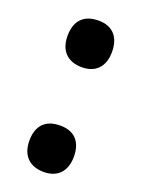

<svg xmlns="http://www.w3.org/2000/svg" viewBox="-115 -612 498 677"><g transform="rotate(20 134.5 -273.0)"><path d="M51 -469C51 -413 83 -382 136 -382C187 -382 218 -413 218 -469C218 -525 189 -557 136 -557C80 -557 51 -525 51 -469ZM51 -76C51 -20 83 11 136 11C187 11 218 -20 218 -76C218 -132 189 -163 136 -163C80 -163 51 -132 51 -76Z"/></g></svg>

Font: Noto Sans Georgian ExtraCondensed ExtraBold
Style: Regular
Weight: 800
Width: 2
Designer: Monotype Design Team, Akaki Razmadze
Foundry: Google LLC
Version: Version 2.005